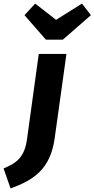

<svg xmlns="http://www.w3.org/2000/svg" viewBox="-120 -833 529 1075"><path d="M339 -813 194 -722 77 -813 17 -748 137 -611H232L389 -748ZM-61 222C67 176 162 115 186 -58L252 -531H97L31 -52C17 45 -24 79 -100 110Z"/></svg>

Font: Fira Sans
Style: Bold Italic
Weight: 700
Italic angle: -8°
Designer: bBox Type GmbH & Carrois Corporate GbR & Edenspiekermann AG
Foundry: bBox Type GmbH & Carrois Corporate GbR & Edenspiekermann AG
Version: Version 4.301;PS 004.301;hotconv 1.0.88;makeotf.lib2.5.64775